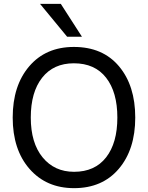

<svg xmlns="http://www.w3.org/2000/svg" viewBox="-20 -966 767 998"><path d="M406 -775H329L188 -946H296ZM365 12Q221 12 133.5 -88Q46 -188 46 -355Q46 -521 132 -621.5Q218 -722 364 -722Q514 -722 598.5 -621.5Q683 -521 683 -355Q683 -189 597.5 -88.5Q512 12 365 12ZM365 -73Q473 -73 531.5 -148Q590 -223 590 -355Q590 -487 531.5 -562Q473 -637 364 -637Q258 -637 199 -562Q140 -487 140 -355Q140 -223 201.5 -148Q263 -73 365 -73Z"/></svg>

Font: LXGW 975 Gothic SC
Style: Regular
Weight: 400
Version: Version 2.01;February 25, 2021